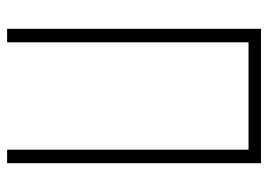

<svg xmlns="http://www.w3.org/2000/svg" viewBox="-127 -627 754 540"><g transform="rotate(90 250.0 -357.0)"><path d="M61 0H99V-679H401V0H439V-714H61Z"/></g></svg>

Font: Noto Sans Mono ExtraCondensed ExtraLight
Style: Regular
Weight: 200
Width: 2
Designer: Monotype Design Team
Foundry: Monotype Imaging Inc.
Version: Version 2.014